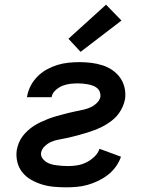

<svg xmlns="http://www.w3.org/2000/svg" viewBox="-20 -794 640 822"><path d="M263 8Q236 8 209.5 5.5Q183 3 159 -4.5Q135 -12 113 -24.5Q91 -37 75.5 -56.5Q60 -76 54 -101Q48 -126 52 -153Q55 -168 61 -183Q67 -198 77 -211Q87 -224 99 -235Q111 -246 125 -255Q139 -264 154 -271Q169 -278 184 -284Q199 -290 214 -294.5Q229 -299 244.5 -303Q260 -307 275.5 -311Q291 -315 306.5 -318Q322 -321 337.5 -324.5Q353 -328 367.5 -334.5Q382 -341 394.5 -353Q407 -365 410 -380Q411 -391 407 -401Q403 -411 395 -417.5Q387 -424 377 -427.5Q367 -431 356.5 -433Q346 -435 335 -436Q324 -437 313 -437Q296 -437 279.5 -435Q263 -433 247 -426.5Q231 -420 217.5 -407.5Q204 -395 201 -379V-378H95L96 -381Q100 -405 111.5 -427Q123 -449 141 -467Q159 -485 181 -497Q203 -509 226 -516Q249 -523 273 -525.5Q297 -528 320 -528Q345 -528 370 -525Q395 -522 418.5 -514.5Q442 -507 461.5 -493.5Q481 -480 494.5 -461Q508 -442 513.5 -417.5Q519 -393 515 -368Q512 -353 505.5 -338Q499 -323 489.5 -309.5Q480 -296 467.5 -285Q455 -274 441 -265Q427 -256 412.5 -249Q398 -242 383 -236.5Q368 -231 352.5 -226Q337 -221 321.5 -217Q306 -213 291 -209Q276 -205 260.5 -202Q245 -199 229.5 -196Q214 -193 199 -186.5Q184 -180 171.5 -168Q159 -156 156 -141Q154 -128 160.5 -118Q167 -108 176.5 -101.5Q186 -95 197.5 -91.5Q209 -88 221.5 -86.5Q234 -85 245.5 -84Q257 -83 270 -83Q290 -83 309.5 -86Q329 -89 348 -98Q367 -107 383.5 -122.5Q400 -138 406 -157L498 -123Q490 -100 475.5 -80Q461 -60 441.5 -45Q422 -30 400 -19.5Q378 -9 355 -2.5Q332 4 308.5 6Q285 8 263 8ZM325 -572 273 -628 434 -774 500 -706Z"/></svg>

Font: Iosevka Semibold Extended
Style: Italic
Weight: 600
Width: 7
Italic angle: -9°
Monospace: yes
Designer: Belleve Invis
Foundry: Belleve Invis
Version: Version 32.5.0; ttfautohint (v1.8.4)